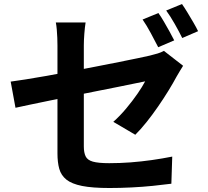

<svg xmlns="http://www.w3.org/2000/svg" viewBox="-20 -883 1040 962"><path d="M773.6 -817.7Q786.6 -799.9 801.2 -774.7Q815.8 -749.6 829.7 -724.6Q843.5 -699.6 852.9 -680.7L772.7 -646.4Q757.1 -677.2 735.7 -716.8Q714.4 -756.4 694.4 -785.2ZM891.8 -862.8Q905 -844 920.2 -818.8Q935.4 -793.5 949.8 -769Q964.1 -744.5 972.5 -726.8L893.1 -692.5Q877.6 -724.2 855.4 -763.3Q833.2 -802.3 812.7 -830.3ZM267.9 -114.2Q267.9 -134.6 267.9 -174.1Q267.9 -213.6 267.9 -264.1Q267.9 -314.5 267.9 -370Q267.9 -425.5 267.9 -479.3Q267.9 -533.1 267.9 -579.3Q267.9 -625.4 267.9 -655.4Q267.9 -672.3 267.1 -693.3Q266.3 -714.4 264.5 -735Q262.7 -755.6 259.7 -770.4H408.9Q405.2 -747.9 402.6 -714.5Q400 -681.2 400 -655.4Q400 -625.6 400 -584.4Q400 -543.3 400 -495.6Q400 -447.9 400 -398.6Q400 -349.4 400 -302.9Q400 -256.3 400 -216.9Q400 -177.6 400 -149.3Q400 -118.6 409 -99.8Q417.9 -81 445.2 -73.2Q472.5 -65.4 527.2 -65.4Q580.2 -65.4 633.9 -69.4Q687.5 -73.5 740.6 -81Q793.7 -88.6 843 -98.4L838.6 37.5Q797.6 42.9 745.8 48.2Q693.9 53.5 638.1 56.2Q582.3 59 528.4 59Q443.2 59 391.3 48.7Q339.5 38.3 312.8 17Q286.2 -4.4 277 -37Q267.9 -69.6 267.9 -114.2ZM897.4 -553.4Q891 -543 881.5 -527.7Q871.9 -512.4 864.8 -499.3Q848.3 -468.3 824.1 -428.9Q799.9 -389.5 771.7 -348.7Q743.6 -307.9 714.1 -271Q684.6 -234.2 657.9 -207.8L547.7 -272.6Q581.2 -302.2 612.4 -339.6Q643.6 -376.9 668.6 -413Q693.6 -449.2 707.3 -475.4Q694 -473 659.3 -465.6Q624.5 -458.3 574.6 -448.3Q524.7 -438.4 465.9 -426.7Q407.1 -415.1 346.9 -402.8Q286.7 -390.5 230.9 -379.4Q175.1 -368.2 129.9 -358.5Q84.8 -348.8 57.6 -343L33.5 -474.1Q62.6 -477.9 109.5 -485.3Q156.5 -492.6 214.5 -503Q272.6 -513.5 335.8 -525.5Q399.1 -537.6 460.7 -549.5Q522.4 -561.4 576.5 -572.3Q630.6 -583.1 670.9 -591.5Q711.1 -599.9 730.4 -604.4Q751.5 -609.6 769.7 -615Q787.9 -620.5 801.3 -628.1Z"/></svg>

Font: Noto Sans SC Thin
Style: Regular
Weight: 100
Designer: Ryoko NISHIZUKA 西塚涼子 (kana, bopomofo & ideographs); Paul D. Hunt (Latin, Greek & Cyrillic); Sandoll Communications 산돌커뮤니
Foundry: Adobe
Version: Version 2.004-H2;hotconv 1.0.118;makeotfexe 2.5.65603